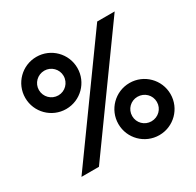

<svg xmlns="http://www.w3.org/2000/svg" viewBox="-157 -892 1107 1085"><g transform="rotate(-30 396.0 -350.0)"><path d="M87 0H201L717 -716H603ZM587 16C681 16 757 -60 757 -154C757 -248 681 -324 587 -324C493 -324 417 -248 417 -154C417 -60 493 16 587 16ZM587 -74C543 -74 507 -109 507 -154C507 -199 543 -234 587 -234C632 -234 668 -199 668 -154C668 -109 632 -74 587 -74ZM205 -375C299 -375 375 -451 375 -545C375 -639 299 -715 205 -715C111 -715 35 -639 35 -545C35 -451 111 -375 205 -375ZM205 -464C160 -464 124 -500 124 -545C124 -589 160 -625 205 -625C249 -625 285 -589 285 -545C285 -500 249 -464 205 -464Z"/></g></svg>

Font: Uncut Sans Semibold
Style: Regular
Weight: 600
Designer: Kasper Nordkvist
Foundry: UNCUT.wtf
Version: Version 1.304;Glyphs 3.2 (3246)